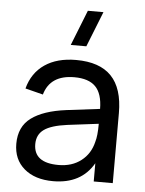

<svg xmlns="http://www.w3.org/2000/svg" viewBox="-56 -833 673 892"><g transform="rotate(5 281.0 -386.5)"><path d="M324.7 -622.6H252L317.4 -787.6H390.1ZM283.2 -555.2Q393.6 -555.2 448 -498.5Q502.4 -441.9 502.4 -326.7V0H413.6V-85Q356 15.1 225.1 15.1Q140.1 15.1 90.1 -27.6Q40 -70.3 40 -143.6Q40 -223.1 95.7 -264.4Q151.4 -305.7 257.8 -319.3L413.6 -338.4Q413.1 -409.2 381.1 -441.9Q349.1 -474.6 282.2 -474.6Q169.4 -474.6 143.1 -381.8L60.1 -402.8Q79.6 -476.6 137.2 -515.9Q194.8 -555.2 283.2 -555.2ZM413.6 -269 268.1 -251Q193.8 -241.2 160.9 -217.5Q127.9 -193.8 127.9 -149.4Q127.9 -62 243.7 -62Q306.2 -62 348.9 -95Q391.6 -127.9 404.8 -184.1Q413.6 -212.4 413.6 -267.6Z"/></g></svg>

Font: Vela Sans Med
Style: Regular
Weight: 500
Designer: Principal design: Mikhail Sharanda - project Manrope.
Design modification: Ravid Balaliev
Foundry: Mikhail Sharanda
Version: Version 1.001